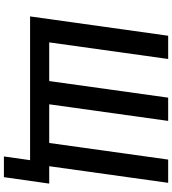

<svg xmlns="http://www.w3.org/2000/svg" viewBox="31 -778 881 983"><g transform="rotate(90 471.5 -286.5)"><path d="M887 134 920 -98H831L916 -707H797L712 -98H514L599 -707H480L395 -98H197L282 -707H163L64 0H800L781 134Z"/></g></svg>

Font: Brisa Sans Medium
Style: Italic
Weight: 600
Italic angle: -8°
Designer: Dalton Maag Ltd
Foundry: Dalton Maag Ltd
Version: Version 1.101;July 10, 2019;FontCreator 11.5.0.2425 64-bit